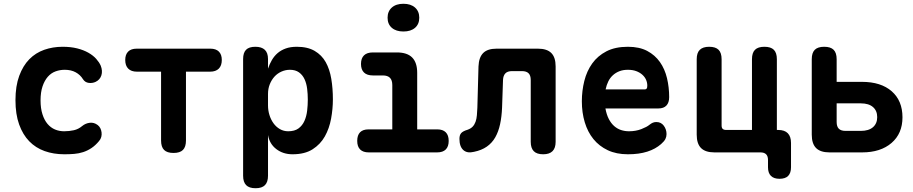

<svg xmlns="http://www.w3.org/2000/svg" viewBox="-20 -808 4840 1018"><path d="M62 -277Q62 -352 82 -406Q102 -460 135.5 -494Q169 -528 214.5 -544Q260 -560 312 -560Q355 -560 389 -551.5Q423 -543 448.5 -528.5Q474 -514 490 -496Q506 -478 514 -460Q525 -432 517.5 -408.5Q510 -385 487 -374Q470 -366 450.5 -368.5Q431 -371 420 -388Q406 -411 381.5 -424.5Q357 -438 323 -438Q298 -438 274.5 -429.5Q251 -421 233.5 -401Q216 -381 205.5 -350Q195 -319 195 -275Q195 -234 205 -202.5Q215 -171 232 -151Q249 -131 271.5 -121.5Q294 -112 320 -112Q347 -112 371.5 -117.5Q396 -123 416 -140Q433 -154 455.5 -157Q478 -160 498 -145Q507 -138 512 -128Q517 -118 518.5 -106Q520 -94 517 -82Q514 -70 505 -60Q486 -37 465 -23Q444 -9 421 -1.5Q398 6 373 8Q348 10 321 10Q264 10 216.5 -7Q169 -24 135 -59Q101 -94 81.5 -148Q62 -202 62 -277Z M834 -428H706Q676 -428 660 -444Q644 -460 644 -490Q644 -519 659.5 -534.5Q675 -550 705 -550H1095Q1125 -550 1140.5 -534.5Q1156 -519 1156 -490Q1156 -460 1140 -444Q1124 -428 1094 -428H966V-63Q966 -29 950 -13Q934 3 900 3Q866 3 850 -13Q834 -29 834 -63Z M1334 -560Q1367 -560 1384 -544Q1401 -528 1401 -495V-444Q1409 -468 1421.5 -489.5Q1434 -511 1452 -526.5Q1470 -542 1495 -551Q1520 -560 1554 -560Q1611 -560 1648.5 -538Q1686 -516 1707 -478.5Q1728 -441 1736.5 -390Q1745 -339 1745 -281Q1745 -231 1735.5 -179Q1726 -127 1702.5 -85Q1679 -43 1637.5 -16.5Q1596 10 1531 10Q1481 10 1445 -17.5Q1409 -45 1401 -92V124Q1401 157 1385 173.5Q1369 190 1335 190Q1301 190 1285 173.5Q1269 157 1269 124V-495Q1269 -528 1284.5 -544Q1300 -560 1334 -560ZM1517 -438Q1494 -438 1472.5 -428.5Q1451 -419 1435.5 -402Q1420 -385 1410.5 -361.5Q1401 -338 1401 -310V-249Q1401 -223 1408.5 -198.5Q1416 -174 1430 -154.5Q1444 -135 1464 -123.5Q1484 -112 1508 -112Q1542 -112 1562.5 -127Q1583 -142 1594 -166.5Q1605 -191 1608.5 -221Q1612 -251 1612 -280Q1612 -309 1608.5 -337.5Q1605 -366 1594.5 -388.5Q1584 -411 1565 -424.5Q1546 -438 1517 -438Z M2299 -122Q2328 -122 2343.5 -106.5Q2359 -91 2359 -61Q2359 -31 2343.5 -15.5Q2328 0 2298 0H1935Q1905 0 1889.5 -15.5Q1874 -31 1874 -61Q1874 -91 1889 -106.5Q1904 -122 1934 -122H2060V-357Q2060 -383 2047.5 -395.5Q2035 -408 2010 -408H1957Q1926 -408 1910 -423.5Q1894 -439 1894 -469Q1894 -499 1910 -514.5Q1926 -530 1957 -530H2084Q2139 -530 2165.5 -503Q2192 -476 2192 -422V-122ZM2119 -641Q2080 -641 2057.5 -660.5Q2035 -680 2035 -714Q2035 -748 2057.5 -768Q2080 -788 2119 -788Q2158 -788 2180.5 -768Q2203 -748 2203 -714Q2203 -680 2180.5 -660.5Q2158 -641 2119 -641Z M2517 -456Q2519 -504 2542 -527Q2565 -550 2613 -550H2832Q2880 -550 2903 -527Q2926 -504 2926 -456V-56Q2926 -23 2909.5 -6.5Q2893 10 2860 10Q2826 10 2810 -6.5Q2794 -23 2794 -56V-384Q2794 -408 2782.5 -419.5Q2771 -431 2747 -431H2695Q2671 -431 2659.5 -419Q2648 -407 2647 -384L2642 -237Q2640 -189 2631.5 -149.5Q2623 -110 2606 -80Q2589 -50 2561 -30.5Q2533 -11 2493 -3Q2457 6 2436.5 -12.5Q2416 -31 2416 -72Q2416 -92 2425.5 -102.5Q2435 -113 2459 -120Q2476 -126 2486 -136.5Q2496 -147 2501.5 -162.5Q2507 -178 2508.5 -197Q2510 -216 2511 -237Z M3460 -161Q3485 -161 3499.5 -141.5Q3514 -122 3514 -97Q3514 -83 3508 -71Q3502 -59 3485 -44Q3470 -31 3452 -21Q3434 -11 3412 -4Q3390 3 3364.5 6.5Q3339 10 3309 10Q3248 10 3202.5 -11.5Q3157 -33 3126.5 -70.5Q3096 -108 3080.5 -159.5Q3065 -211 3065 -271Q3065 -326 3078 -378.5Q3091 -431 3120 -471.5Q3149 -512 3195.5 -536Q3242 -560 3309 -560Q3370 -560 3411.5 -538Q3453 -516 3479 -479Q3505 -442 3516.5 -393.5Q3528 -345 3528 -293Q3528 -264 3513.5 -248.5Q3499 -233 3471 -233H3190Q3196 -200 3208 -177Q3220 -154 3236.5 -139.5Q3253 -125 3273 -118.5Q3293 -112 3315 -112Q3351 -112 3380.5 -123.5Q3410 -135 3423 -146Q3433 -154 3441.5 -157.5Q3450 -161 3460 -161ZM3191 -334H3399Q3405 -334 3408.5 -338Q3412 -342 3412 -354Q3412 -370 3405.5 -385Q3399 -400 3385.5 -412Q3372 -424 3353 -431Q3334 -438 3309 -438Q3284 -438 3264.5 -430.5Q3245 -423 3230 -409.5Q3215 -396 3205.5 -377Q3196 -358 3191 -334Z M4174 79Q4174 109 4159 124.5Q4144 140 4113 140Q4083 140 4067.5 124.5Q4052 109 4052 79V40Q4052 20 4042 10Q4032 0 4012 0H3768Q3720 0 3697 -23Q3674 -46 3674 -94V-494Q3674 -528 3690.5 -544Q3707 -560 3740 -560Q3774 -560 3790 -544Q3806 -528 3806 -494V-142Q3806 -130 3812 -124.5Q3818 -119 3830 -119H3967V-494Q3967 -528 3983 -544Q3999 -560 4033 -560Q4067 -560 4083 -544Q4099 -528 4099 -494V-119H4106Q4140 -119 4157 -101.5Q4174 -84 4174 -50Z M4378 0Q4330 0 4307 -23Q4284 -46 4284 -94V-494Q4284 -528 4300 -544Q4316 -560 4350 -560Q4384 -560 4400 -544Q4416 -528 4416 -494V-374H4550Q4651 -374 4708 -324Q4765 -274 4765 -186Q4765 -100 4707 -50Q4649 0 4551 0ZM4416 -161Q4416 -137 4427.5 -125.5Q4439 -114 4463 -114H4544Q4586 -114 4608.5 -133.5Q4631 -153 4631 -187Q4631 -221 4608.5 -240.5Q4586 -260 4544 -260H4416Z"/></svg>

Font: Maple Mono NL
Style: Bold
Weight: 700
Monospace: yes
Designer: subframe7536
Version: Version 7.000